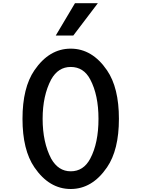

<svg xmlns="http://www.w3.org/2000/svg" viewBox="-20 -1202 905 1229"><path d="M432.6 -105.5Q353.5 -105.5 307.6 -186.5Q252.9 -291 252.9 -441.4Q252.9 -589.8 307.6 -693.4Q352.5 -773.4 432.6 -773.4Q515.6 -773.4 557.6 -693.4Q610.4 -593.8 610.4 -441.4Q610.4 -286.1 557.6 -186.5Q514.6 -105.5 432.6 -105.5ZM665 -130.9Q741.2 -242.2 741.2 -441.4Q741.2 -640.6 665 -752Q570.3 -890.6 432.6 -890.6Q294.9 -890.6 200.2 -752Q124 -640.6 124 -441.4Q124 -242.2 200.2 -130.9Q294.9 7.8 432.6 7.8Q570.3 7.8 665 -130.9ZM336.9 -974.6H449.2L606.4 -1181.6H460Z"/></svg>

Font: OCR-B
Style: Regular
Weight: 400
Version: 1.1